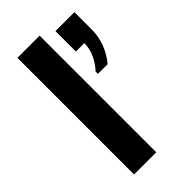

<svg xmlns="http://www.w3.org/2000/svg" viewBox="-226 -779 838 838"><g transform="rotate(-45 192.5 -360.0)"><path d="M267 -422V-436Q293 -465 306.5 -495.5Q320 -526 320 -559H268V-685H385V-578Q385 -534 369.5 -494Q354 -454 327 -422ZM68 0V-720H205V0Z"/></g></svg>

Font: Chivo SemiBold
Style: Regular
Weight: 600
Designer: Hector Gatti
Foundry: Omnibus-Type
Version: Version 2.002